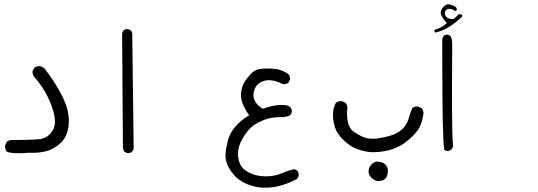

<svg xmlns="http://www.w3.org/2000/svg" viewBox="-20 -561 2540 906"><path d="M116.2 159.7Q124 160.2 134.3 160.2Q165.5 160.2 196.3 152.8Q232.9 144.5 266.6 113.3Q299.8 82.5 304.2 24.9Q304.7 17.1 304.7 7.3Q304.7 -2.4 302.7 -18.8Q300.8 -35.2 294.4 -56.4Q288.1 -77.6 277.3 -99.6Q246.1 -165.5 188.5 -240.2L170.9 -248.5Q168.9 -249 167 -249Q152.3 -249 141.6 -241.2L133.3 -224.6Q133.3 -223.1 133.3 -221.7Q133.3 -206.5 145 -194.3Q181.2 -152.3 204.3 -105.7Q227.5 -59.1 236.8 -14.2Q239.3 0 239.3 12.2Q239.3 48.3 215.3 72.3Q194.3 93.8 162.1 96.2Q126.5 99.1 42 100.1H41.5Q38.6 99.6 36.1 99.6Q22 99.6 12.7 107.4L4.4 124Q3.9 126.5 3.9 128.4Q3.9 143.6 11.7 154.3Q27.8 162.1 66.9 162.1Q87.9 162.1 116.2 159.7Z M581.1 161.6Q582.5 162.1 585.7 162.1Q588.9 162.1 593.8 160.4Q598.6 158.7 603.5 154.3L610.8 141.6L604 -404.8L598.1 -417.5L585 -423.3Q583 -423.8 581.1 -423.8Q570.3 -423.8 563 -417.5Q557.1 -410.2 556.2 -399.9L560.1 131.8Q560.1 145 567.4 155.3Z M1290.5 -233.9Q1283.7 -235.4 1270.8 -236.6Q1257.8 -237.8 1247.1 -237.8Q1225.1 -237.8 1211.4 -236.3Q1183.1 -233.4 1163.8 -212.6Q1144.5 -191.9 1132.6 -171.4Q1120.6 -150.9 1117.7 -124Q1117.2 -118.2 1117.2 -112.3Q1117.2 -92.3 1124 -74.2Q1133.3 -50.3 1151.4 -23.4L1155.8 -17.6L1149.4 -13.2Q1114.3 8.8 1090.3 36.9Q1066.4 64.9 1057.4 95.7Q1048.3 126.5 1044.9 157.7Q1043.9 164.6 1043.9 171.4Q1043.9 193.4 1052.2 213.4Q1063 240.2 1084 264.6Q1114.7 300.3 1170.9 316.4Q1188 321.3 1206.1 323.7Q1217.8 324.7 1230 324.7Q1266.6 324.7 1299.8 315.9Q1342.8 304.2 1382.3 282.7L1389.2 269.5Q1389.6 267.6 1389.6 263.9Q1389.6 260.3 1388.2 254.9Q1386.7 249.5 1382.8 244.1L1370.1 237.3Q1340.8 242.7 1313 255.4Q1277.8 271 1234.9 271Q1173.3 271 1133.3 239.3Q1107.4 218.8 1103.5 175.3Q1103 170.4 1103 165Q1103 127.9 1125.5 90.8Q1150.9 49.8 1172.9 33.4Q1194.8 17.1 1227.1 4.4Q1259.3 -8.3 1301.3 -8.3Q1337.4 -8.3 1349.6 -17.6L1356.9 -31.2Q1357.4 -32.7 1357.4 -34.2Q1357.4 -47.4 1348.6 -57.1Q1336.4 -65.9 1308.6 -65.9Q1270.5 -65.9 1223.1 -48.8L1219.7 -47.4Q1205.6 -57.1 1197.3 -64.9Q1175.8 -86.4 1175.8 -112.3Q1175.8 -117.7 1176.8 -123Q1184.1 -165.5 1223.6 -178.7Q1235.4 -182.6 1249 -182.6Q1278.8 -182.6 1316.4 -163.6Q1316.9 -163.6 1320.6 -163.6Q1324.2 -163.6 1329.8 -165Q1335.4 -166.5 1340.8 -169.9L1348.1 -184.6Q1348.6 -186.5 1348.6 -188.5Q1348.6 -202.1 1340.8 -211.4Q1317.4 -228 1290.5 -233.9Z M1809.1 258.8Q1810.5 251 1810.5 246.1Q1810.5 227.5 1798.3 215.3Q1788.1 205.1 1771 202.6Q1766.1 201.7 1762.9 201.7Q1759.8 201.7 1755.4 202.1Q1751 202.6 1745.6 205.6Q1739.7 208 1733.4 214.4Q1719.2 229 1719.2 249Q1719.2 264.2 1731 275.9Q1744.6 290 1761.7 293.5Q1780.8 293.5 1793 286.4Q1805.2 279.3 1809.1 258.8ZM1738.8 157.2Q1783.2 157.2 1823.7 145.5Q1869.6 132.3 1909.4 97.7Q1949.2 63 1960.9 37.1Q1973.1 10.7 1977.1 -17.6Q1978 -22.9 1978 -25.6Q1978 -28.3 1977.8 -32.2Q1977.5 -36.1 1975.6 -40.8Q1973.6 -45.4 1970.2 -49.8L1953.1 -58.1Q1951.2 -58.6 1949.2 -58.6Q1935.1 -58.6 1925.8 -51.3Q1915 -26.9 1907.7 0Q1898.9 30.3 1876 50.3Q1853 69.8 1825.2 78.1Q1798.3 86.4 1769.5 91.3Q1739.3 96.2 1712.4 91.1Q1685.5 85.9 1649.4 60.5Q1617.7 38.1 1617.7 -22.5Q1617.7 -33.7 1618.4 -41.5Q1619.1 -49.3 1619.1 -51.8Q1619.1 -65.9 1611.3 -75.2L1594.7 -83.5Q1592.8 -84 1590.8 -84Q1576.2 -84 1564.9 -76.2Q1551.3 -50.8 1551.3 -19.5Q1551.3 11.7 1560.5 40Q1569.8 69.3 1599.9 98.9Q1629.9 128.4 1660.9 140.6Q1691.9 152.8 1726.1 156.7Q1732.4 157.2 1738.8 157.2Z M2118.2 130.4Q2112.8 98.1 2112.8 -137.7Q2112.8 -230 2113.8 -352.5V-353Q2113.8 -354.5 2113.8 -356.4Q2113.8 -375.5 2106 -391.1L2094.7 -397Q2092.8 -397.5 2090.8 -397.5Q2080.6 -397.5 2073.7 -391.6Q2068.4 -384.8 2066.9 -375.5Q2066.9 -337.9 2066.9 -302.7Q2066.9 102.5 2076.7 146Q2083 150.9 2091.8 151.9Q2102.1 150.9 2110.4 143.6ZM2161.1 -484.9Q2161.1 -489.3 2157.7 -492.7L2156.7 -493.7H2144.5L2121.1 -471.2Q2116.7 -471.2 2115.2 -471.2Q2096.2 -471.2 2086.9 -480.5Q2083 -484.4 2081.1 -490Q2079.1 -495.6 2079.1 -500Q2079.1 -507.8 2084.5 -512.7Q2087.9 -516.6 2093 -518.1Q2098.1 -519.5 2100.8 -519.5Q2103.5 -519.5 2107.2 -519Q2110.8 -518.6 2116 -516.1Q2121.1 -513.7 2125.5 -509.8Q2127 -509.3 2128.4 -509.3Q2131.3 -509.3 2134.3 -512.2L2135.7 -513.7Q2135.7 -514.6 2135.7 -515.6Q2135.7 -522.9 2131.3 -526.9Q2124 -533.7 2105.5 -539.6Q2101.1 -541 2096.7 -541Q2085 -541 2073.7 -529.8Q2061.5 -517.6 2059.6 -502.4Q2059.6 -501.5 2059.6 -500Q2059.6 -498.5 2060.1 -495.8Q2060.5 -493.2 2062.3 -489Q2064 -484.9 2066.9 -480Q2072.8 -470.2 2083.5 -458L2088.9 -452.1L2082.5 -447.3Q2058.6 -427.7 2031.2 -420.4L2030.3 -419.4Q2030.3 -417.5 2030.3 -414.6Q2030.3 -411.6 2031.7 -407.7L2032.7 -407.2Q2069.8 -415 2101.1 -435.3Q2132.3 -455.6 2161.1 -482.9Q2161.1 -483.9 2161.1 -484.9Z"/></svg>

Font: Bakudai
Style: ExtraLight
Weight: 200
Version: Version 1.48